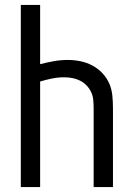

<svg xmlns="http://www.w3.org/2000/svg" viewBox="-20 -755 540 775"><path d="M64 0V-735H142V-496Q169 -503 197 -508Q225 -513 253 -513Q279 -513 304 -508Q329 -503 352 -491Q375 -479 393 -460Q411 -441 421 -418Q431 -395 433.5 -369Q436 -343 436 -318V0H358V-318Q358 -334 356.5 -351Q355 -368 348 -383Q341 -398 329.5 -410Q318 -422 303 -429.5Q288 -437 271.5 -440Q255 -443 239 -443Q214 -443 189.5 -438Q165 -433 142 -426V0Z"/></svg>

Font: Iosevka Algr
Style: Regular
Weight: 400
Monospace: yes
Designer: Belleve Invis
Foundry: Belleve Invis
Version: Version 26.0.2; ttfautohint (v1.8.3)